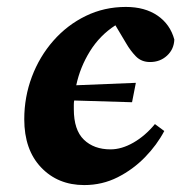

<svg xmlns="http://www.w3.org/2000/svg" viewBox="-20 -519 523 554"><path d="M223 15Q147 15 98.5 -36Q50 -87 50 -175Q50 -239 72 -297.5Q94 -356 134 -401.5Q174 -447 227.5 -473Q281 -499 343 -499Q398 -499 434.5 -474Q471 -449 483 -405Q482 -377 462 -358.5Q442 -340 413 -340Q388 -340 372 -356.5Q356 -373 344 -394L313 -446Q268 -417 239.5 -371Q211 -325 200 -273L372 -280L361 -224L194 -229Q193 -223 193 -216.5Q193 -210 193 -204Q193 -144 222 -116Q251 -88 299 -88Q331 -88 365 -107.5Q399 -127 427 -161L454 -141Q433 -101 398.5 -65.5Q364 -30 319.5 -7.5Q275 15 223 15Z"/></svg>

Font: Source Serif Pro
Style: Bold Italic
Weight: 700
Italic angle: -12°
Designer: Frank Grießhammer
Foundry: Adobe Systems Incorporated
Version: Version 3.001;hotconv 1.0.111;makeotfexe 2.5.65597